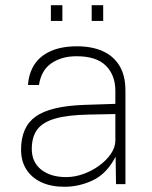

<svg xmlns="http://www.w3.org/2000/svg" viewBox="-20 -704 580 734"><path d="M226.5 10Q175.5 10 138.2 -7.2Q101 -24.5 80.8 -56.2Q60.5 -88 60.5 -132Q60.5 -219 116.8 -258.8Q173 -298.5 301.5 -303L421 -307V-357Q421 -416.5 384.8 -452.8Q348.5 -489 273 -489Q215.5 -489 176.5 -462.2Q137.5 -435.5 129 -379H87Q90 -423.5 111.2 -456.8Q132.5 -490 173.5 -508.5Q214.5 -527 275 -527Q330.5 -527 372 -508.8Q413.5 -490.5 436.5 -453Q459.5 -415.5 459.5 -358V0H423.5L422 -105Q388.5 -40.5 336 -15.2Q283.5 10 226.5 10ZM233 -27Q265.5 -27 298.5 -38.8Q331.5 -50.5 359.2 -70.8Q387 -91 404 -116Q421 -141 421 -167V-268L320.5 -266Q238 -264.5 190.2 -250.5Q142.5 -236.5 122 -208.2Q101.5 -180 101.5 -135Q101.5 -84 137.5 -55.5Q173.5 -27 233 -27ZM330.5 -624V-684H374.5V-624ZM174.5 -624V-684H218.5V-624Z"/></svg>

Font: Public Sans Thin
Style: Regular
Weight: 100
Designer: The Public Sans project authors (U.S. Web Design System). Libre Franklin designed by Pablo Impallari and Rodrigo Fuenzal
Version: Version 1.008